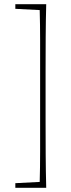

<svg xmlns="http://www.w3.org/2000/svg" viewBox="-20 -735 339 914"><path d="M200 -715Q198 -638 197.5 -558Q197 -478 197 -398V-158Q197 -79 197.5 0.5Q198 80 200 159H53V137L169 131Q171 60 171 -12.5Q171 -85 171 -158V-398Q171 -470 171 -542.5Q171 -615 169 -687L53 -693V-715Z"/></svg>

Font: Source Serif 4 ExtraLight
Style: Regular
Weight: 200
Designer: Frank Grießhammer
Foundry: Adobe
Version: Version 4.005;hotconv 1.1.0;makeotfexe 2.6.0